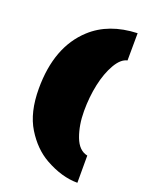

<svg xmlns="http://www.w3.org/2000/svg" viewBox="-154 -829 773 994"><g transform="rotate(20 232.5 -332.0)"><path d="M399.4 -64.5V85.4Q312.5 85.4 219.7 33.2Q147 -7.8 95.9 -90.8Q44.9 -173.8 44.9 -305.2Q44.9 -535.2 175.8 -655.3Q271 -743.2 427.7 -749L426.8 -598.6Q391.6 -591.3 363 -541.7Q334.5 -492.2 319.6 -422.9Q304.7 -353.5 304.7 -275.9Q304.7 -198.2 327.9 -136.2Q351.1 -74.2 399.4 -64.5Z"/></g></svg>

Font: Seymour One
Style: Book
Weight: 400
Designer: vernon adams
Foundry: vernon adams
Version: Version 1.000; ttfautohint (v0.93) -l 8 -r 50 -G 200 -x 0 -w